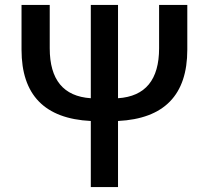

<svg xmlns="http://www.w3.org/2000/svg" viewBox="-20 -756 845 776"><path d="M737 -736V-555Q737 -281 457 -267V0H347V-267Q67 -281 67 -555V-736H181V-561Q181 -370 347 -359V-736H457V-359Q623 -370 623 -561V-736Z"/></svg>

Font: Noto Sans S Chinese Medium
Style: Regular
Weight: 500
Designer: Ryoko NISHIZUKA  (kana & ideographs); Paul D. Hunt (Latin, Greek & Cyrillic); Wenlong ZHANG  (bopomofo); Sandoll Communi
Foundry: Adobe Systems Incorporated
Version: Version 1.000;PS 1;hotconv 1.0.78;makeotf.lib2.5.61930